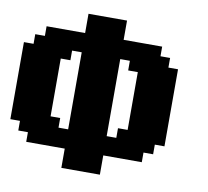

<svg xmlns="http://www.w3.org/2000/svg" viewBox="-101 -988 1328 1227"><g transform="rotate(10 562.5 -375.0)"><path d="M375 125H625V0H875V-62.5H937.5V-125H1000V-625H937.5V-687.5H875V-750H625V-875H375V-750H125V-687.5H62.5V-625H0V-125H62.5V-62.5H125V0H375ZM687.5 -125H625V-625H687.5V-562.5H750V-187.5H687.5ZM375 -125H312.5V-187.5H250V-562.5H312.5V-625H375Z"/></g></svg>

Font: Faithful 32x
Style: Bold
Weight: 400
Foundry: Faithful Resource Pack
Version: Version 1.0; January 27, 2023